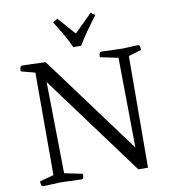

<svg xmlns="http://www.w3.org/2000/svg" viewBox="-98 -1014 986 1098"><g transform="rotate(-10 395.0 -464.5)"><path d="M65 0Q54 0 52 -12.5Q50 -25 50 -30L132 -52V-647L50 -669Q50 -674 52 -687Q54 -700 65 -700Q65 -700 73 -700Q81 -700 110 -699Q139 -698 200 -696L621 -126L615 -648L510 -670Q510 -676 512 -688.5Q514 -701 526 -700L647 -696L735 -700Q746 -701 748 -688Q750 -675 750 -670L675 -648L672 0H616L186 -583L194 -52L300 -30Q300 -24 298 -11.5Q296 1 284 0L163 -4Q120 -2 99 -1Q78 0 71.5 0Q65 0 65 0ZM371 -753Q357 -785 334.5 -825Q312 -865 282 -912L309 -929L399 -827L502 -929L527 -912Q455 -818 416 -753Z"/></g></svg>

Font: Mate
Style: Regular
Weight: 400
Designer: Eduardo Rodriguez Tunni
Foundry: Eduardo Rodriguez Tunni
Version: Version 1.003; ttfautohint (v1.8.4.7-5d5b);gftools[0.9.24]